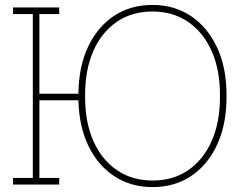

<svg xmlns="http://www.w3.org/2000/svg" viewBox="-20 -741 966 771"><path d="M592.8 10.3Q505.9 10.3 439.7 -33Q373.5 -76.2 335.4 -154.5Q297.4 -232.9 294.9 -338.4H138.2V-26.4H217.8V0H32.2V-26.4H111.8V-684.6H32.2V-710.9H217.8V-684.6H138.2V-364.7H294.9Q295.9 -472.7 333.5 -552.7Q371.1 -632.8 437.5 -677Q503.9 -721.2 591.8 -721.2Q680.2 -721.2 747.1 -676.3Q814 -631.3 851.8 -550.3Q889.6 -469.2 889.6 -359.9V-351.1Q889.6 -241.7 852.1 -160.4Q814.5 -79.1 747.8 -34.4Q681.2 10.3 592.8 10.3ZM592.8 -16.1Q675.3 -16.1 735.8 -57.6Q796.4 -99.1 829.8 -174.3Q863.3 -249.5 863.3 -351.1V-360.8Q863.3 -461.4 829.6 -536.6Q795.9 -611.8 735.1 -653.3Q674.3 -694.8 591.8 -694.8Q509.8 -694.8 449 -653.3Q388.2 -611.8 355 -536.6Q321.8 -461.4 321.8 -360.8V-351.1Q321.8 -249.5 355.2 -174.3Q388.7 -99.1 449.7 -57.6Q510.7 -16.1 592.8 -16.1Z"/></svg>

Font: Roboto Slab Thin
Style: Regular
Weight: 100
Designer: Google
Version: Version 2.000; ttfautohint (v1.8.1.43-b0c9)